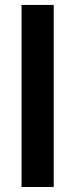

<svg xmlns="http://www.w3.org/2000/svg" viewBox="-20 -747 301 767"><path d="M194.6 -727.3H66.1V0H194.6Z"/></svg>

Font: RA Gorm Semi Bold
Style: Regular
Weight: 600
Designer: Rasmus Andersson
Foundry: rsms
Version: Version 3.000;hotconv 1.0.109;makeotfexe 2.5.65596